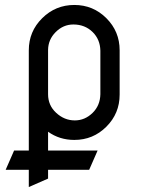

<svg xmlns="http://www.w3.org/2000/svg" viewBox="-20 -567 602 778"><path d="M174.8 -185.1Q174.8 -140.1 207.5 -109.9Q240.7 -79.1 283.2 -79.1Q324.2 -79.1 355.5 -109.9Q385.7 -139.6 386.7 -185.1V-361.8Q385.7 -407.2 355.5 -437Q324.2 -467.8 277.3 -467.8Q236.3 -467.8 205.6 -437Q175.3 -406.7 174.8 -364.7V-361.8ZM174.8 121.1V156.7L96.7 190.9V121.1H2.9L37.1 43H96.7V-363.3Q96.7 -439.5 150.9 -493.2Q205.1 -546.9 281.2 -546.9Q357.4 -546.9 411.1 -493.2Q464.8 -439.5 464.8 -363.3V-183.6Q464.8 -107.4 411.1 -53.7Q357.4 0 281.2 0Q221.2 0 174.8 -33.2V43H375.5L341.3 121.1Z"/></svg>

Font: NovaMono
Style: Regular
Weight: 400
Monospace: yes
Version: Version 1.2